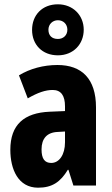

<svg xmlns="http://www.w3.org/2000/svg" viewBox="-20 -928 520 892"><path d="M249 -671C321 -671 369 -723 369 -790C369 -857 319 -908 249 -908C176 -908 129 -858 129 -789C129 -721 176 -671 249 -671ZM249 -747C220 -747 205 -764 205 -790C205 -815 224 -834 249 -834C275 -834 293 -815 293 -790C293 -764 274 -747 249 -747ZM247 -626C182 -626 119 -609 68 -578L109 -471C156 -498 191 -510 225 -510C264 -510 282 -483 282 -434V-412L211 -409C92 -404 28 -349 28 -232C28 -142 64 -56 157 -56C223 -56 261 -83 295 -139H298L321 -66H426V-429C426 -562 360 -626 247 -626ZM248 -315 282 -317V-267C282 -209 255 -171 218 -171C188 -171 173 -190 173 -234C173 -284 198 -313 248 -315Z"/></svg>

Font: Noto Sans Malayalam UI ExtraCondensed ExtraBold
Style: Regular
Weight: 800
Width: 2
Designer: Jelle Bosma - Monotype Design Team
Foundry: Monotype Imaging Inc.
Version: Version 2.104